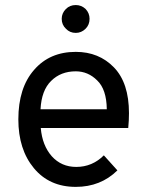

<svg xmlns="http://www.w3.org/2000/svg" viewBox="-20 -729 578 761"><path d="M280.3 -598.6Q256.8 -598.6 241.2 -615.2Q224.6 -630.9 224.6 -654.3Q224.6 -676.8 241.2 -693.4Q256.8 -709 280.3 -709Q302.7 -709 319.3 -693.4Q335 -676.8 335 -654.3Q335 -630.9 319.3 -615.2Q302.7 -598.6 280.3 -598.6ZM280.3 11.7Q175.8 11.7 114.3 -62.5Q52.7 -136.7 52.7 -255.9Q52.7 -380.9 115.2 -452.1Q176.8 -523.4 280.3 -523.4Q372.1 -523.4 431.6 -461.9Q491.2 -400.4 491.2 -280.3Q491.2 -252 488.3 -221.7Q373 -221.7 141.6 -221.7Q147.5 -152.3 185.5 -109.4Q223.6 -67.4 282.2 -67.4Q345.7 -67.4 391.6 -113.3Q409.2 -93.8 445.3 -53.7Q378.9 11.7 280.3 11.7ZM140.6 -295.9Q206.1 -295.9 403.3 -295.9Q402.3 -375 365.2 -410.2Q329.1 -446.3 280.3 -446.3Q220.7 -446.3 182.6 -408.2Q144.5 -371.1 140.6 -295.9Z"/></svg>

Font: Overpass
Style: Regular
Weight: 400
Designer: Delve Withrington, Thomas Jockin
Version: Version 3.000;DELV;Overpass; ttfautohint (v1.5)